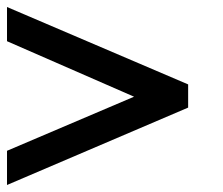

<svg xmlns="http://www.w3.org/2000/svg" viewBox="-58 -527 637 548"><path d="M-38 -507 479 -286.1V-219.9L-38 1V-96.6L324.6 -251L-38 -409.4Z"/></svg>

Font: Ancizar Serif Light
Style: Regular
Weight: 300
Designer: Cesar Puertas, Viviana Monsalve, Julian Moncada, Julian Prieto, Jose Castro, Felipe Aragon, Mariel Hernandez, Sara Alarc
Version: Version 8.100